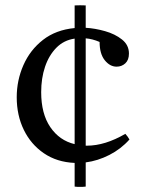

<svg xmlns="http://www.w3.org/2000/svg" viewBox="-20 -622 551 746"><path d="M291 104Q286 104 280.5 104Q275 104 270 103V11Q201 8 150.5 -26.5Q100 -61 72.5 -117.5Q45 -174 45 -244Q45 -310 71 -369Q97 -428 147 -467Q197 -506 270 -513V-601Q292 -602 313 -601V-514Q349 -512 388 -501Q427 -490 454 -468.5Q481 -447 481 -414Q481 -389 467 -376Q453 -363 433 -363Q407 -363 387 -388Q367 -413 367 -459Q353 -465 339.5 -468.5Q326 -472 313 -473V-56Q315 -56 318 -56Q388 -56 467 -102Q477 -91 483 -80Q450 -43 405 -20Q360 3 313 9V103Q307 104 301.5 104Q296 104 291 104ZM270 -62V-472Q228 -466 199 -436.5Q170 -407 155 -362.5Q140 -318 140 -264Q140 -180 175.5 -128Q211 -76 270 -62Z"/></svg>

Font: Tiro Telugu
Style: Regular
Weight: 400
Designer: Telugu: John Hudson & Fiona Ross. Latin: John Hudson.
Foundry: Tiro Typeworks Ltd.
Version: Version 1.52